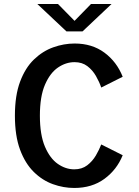

<svg xmlns="http://www.w3.org/2000/svg" viewBox="-20 -922 690 953"><path d="M348.5 11Q295 11 242.8 -7.8Q190.5 -26.5 147.8 -68.5Q105 -110.5 79.5 -179.2Q54 -248 54 -348Q54 -448 79.8 -516.8Q105.5 -585.5 148.8 -627Q192 -668.5 244.5 -687.2Q297 -706 350.5 -706Q437 -706 498.2 -660.8Q559.5 -615.5 589 -541L482.5 -487.5Q473 -515.5 456.2 -544.8Q439.5 -574 413.5 -593.8Q387.5 -613.5 350 -613.5Q307 -613.5 267.8 -586.8Q228.5 -560 203.2 -501.5Q178 -443 178 -348Q178 -253 203 -194.2Q228 -135.5 267 -108.5Q306 -81.5 348.5 -81.5Q386.5 -81.5 412.8 -101.5Q439 -121.5 455.8 -150.2Q472.5 -179 482.5 -205L589 -151.5Q560 -79.5 498.2 -34.2Q436.5 11 348.5 11ZM165.5 -902H268L350 -818.5L431.5 -902H533.5L389.5 -766H310Z"/></svg>

Font: Trispace Medium
Style: Regular
Weight: 500
Designer: Tyler Finck
Foundry: Etcetera Type Company
Version: Version 1.210; ttfautohint (v1.8.3)